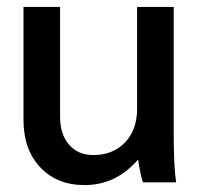

<svg xmlns="http://www.w3.org/2000/svg" viewBox="-20 -528 579 556"><path d="M394 0Q385 -28 380 -66Q316 8 225 8Q145 8 96.5 -43.5Q48 -95 48 -181V-508H154V-190Q154 -139 180 -109Q206 -79 250 -79Q307 -79 342 -115.5Q377 -152 377 -213V-508H483V-148Q483 -46 490 0Z"/></svg>

Font: LT Superior Semi-bold
Style: Regular
Weight: 600
Designer: Daniel Lyons
Foundry: LyonsType
Version: Version 1.0